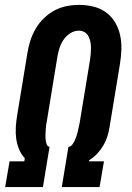

<svg xmlns="http://www.w3.org/2000/svg" viewBox="-20 -763 540 783"><path d="M1 0 19 -105H79L81 -118Q66 -134 57.5 -155Q49 -176 46 -198.5Q43 -221 44.5 -245Q46 -269 50 -293L92 -548Q96 -573 104 -598Q112 -623 125.5 -646Q139 -669 159 -688.5Q179 -708 202.5 -720.5Q226 -733 251.5 -738Q277 -743 303 -743Q333 -743 361.5 -736Q390 -729 412.5 -712.5Q435 -696 449.5 -671.5Q464 -647 470 -619Q476 -591 475 -561Q474 -531 469 -501L427 -246Q424 -226 418 -207Q412 -188 401.5 -170Q391 -152 376.5 -136.5Q362 -121 344 -110L343 -105H404L386 0H232L259 -164Q269 -165 275 -173.5Q281 -182 285 -190.5Q289 -199 292 -208Q295 -217 297 -226Q299 -235 301 -244.5Q303 -254 305 -263L347 -518Q349 -531 350 -543.5Q351 -556 351 -568.5Q351 -581 348.5 -593Q346 -605 340.5 -615.5Q335 -626 324.5 -632Q314 -638 301 -638Q283 -638 266 -627Q249 -616 238.5 -600Q228 -584 222.5 -566.5Q217 -549 214 -531L172 -275Q170 -265 168.5 -255Q167 -245 166.5 -235Q166 -225 165.5 -215Q165 -205 166 -195Q167 -185 170 -175.5Q173 -166 182 -164L155 0Z"/></svg>

Font: Iosevka SS04 Extrabold Oblique
Style: Regular
Weight: 800
Italic angle: -9°
Monospace: yes
Designer: Belleve Invis
Foundry: Belleve Invis
Version: Version 19.0.0; ttfautohint (v1.8.4)